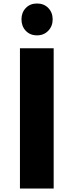

<svg xmlns="http://www.w3.org/2000/svg" viewBox="-20 -1089 425 1109"><path d="M290 -810.1V0H95.2V-810.1ZM284.2 -977.1Q284.2 -938 258.8 -911.4Q233.4 -884.8 193.8 -884.8Q153.8 -884.8 128.9 -911.1Q104 -937.5 104 -977.1Q104 -1016.6 128.9 -1042.7Q153.8 -1068.8 193.8 -1068.8Q233.9 -1068.8 259 -1042.7Q284.2 -1016.6 284.2 -977.1Z"/></svg>

Font: Sinkin Sans 800 Black
Style: Regular
Weight: 900
Designer: Keith Bates
Foundry: K-Type
Version: Sinkin Sans (version 1.0)  by Keith Bates   •   © 2014   www